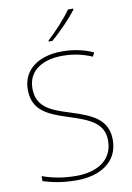

<svg xmlns="http://www.w3.org/2000/svg" viewBox="-103 -1015 748 1088"><g transform="rotate(-10 271.5 -471.0)"><path d="M397 -945V-952H367C338 -909 273 -838 228 -798V-792H249C302 -836 362 -900 397 -945ZM489 -180C489 -298 404 -335 277 -375C174 -407 91 -437 91 -546C91 -653 183 -699 289 -699C342 -699 398 -691 460 -664L471 -687C412 -713 354 -724 291 -724C165 -724 64 -664 64 -544C64 -425 147 -389 263 -352C386 -313 462 -280 462 -181C462 -65 365 -15 252 -15C171 -15 109 -29 56 -48V-19C104 -5 158 10 250 10C380 10 489 -51 489 -180Z"/></g></svg>

Font: Noto Sans Ethiopic Thin
Style: Regular
Weight: 100
Designer: Monotype Design Team
Foundry: Monotype Imaging Inc.
Version: Version 2.102